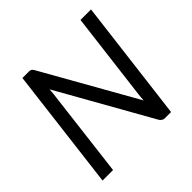

<svg xmlns="http://www.w3.org/2000/svg" viewBox="-177 -890 1065 1065"><g transform="rotate(-45 355.0 -358.0)"><path d="M675 -716.5 586.5 0H540Q528.5 0 521.5 -4.2Q514.5 -8.5 508 -17.5L199 -565.5Q198 -555.5 197.5 -546.8Q197 -538 196 -530L131.5 0H49L137 -716.5H185.5Q198 -716.5 203.5 -713.5Q209 -710.5 215 -700.5L524.5 -153Q525.5 -164.5 526.2 -175Q527 -185.5 528 -194.5L592.5 -716.5Z"/></g></svg>

Font: Lato 2
Style: Italic
Weight: 400
Italic angle: -7°
Designer: Lukasz Dziedzic with Adam Twardoch and Botio Nikoltchev
Foundry: tyPoland Lukasz Dziedzic
Version: Version 2.015; 2015-08-06; http://www.latofonts.com/